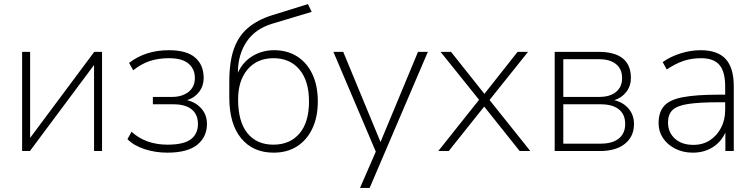

<svg xmlns="http://www.w3.org/2000/svg" viewBox="-20 -737 3687 937"><path d="M88 0V-484H127V-64L440 -484H478V0H439V-420L126 0Z M797 8Q737 8 684.5 -9.5Q632 -27 602 -58L622 -94Q657 -62 701 -46.5Q745 -31 797 -31Q877 -31 911.5 -57.5Q946 -84 946 -132Q946 -179 915 -203.5Q884 -228 827 -228H726V-264H819Q869 -264 900 -288.5Q931 -313 931 -356Q931 -400 900 -426.5Q869 -453 804 -453Q754 -453 712 -439.5Q670 -426 630 -394L610 -430Q690 -492 804 -492Q891 -492 932.5 -456Q974 -420 974 -356Q974 -318 952 -289Q930 -260 893 -248Q936 -238 963 -207Q990 -176 990 -132Q990 -69 942.5 -30.5Q895 8 797 8Z M1315 8Q1215 8 1157 -62Q1099 -132 1099 -262V-339Q1099 -435 1121.5 -498.5Q1144 -562 1191 -601.5Q1238 -641 1309 -663L1483 -717L1501 -679L1311 -622Q1226 -597 1183.5 -533.5Q1141 -470 1141 -382Q1165 -435 1212.5 -463.5Q1260 -492 1318 -492Q1383 -492 1431 -461Q1479 -430 1505 -374Q1531 -318 1531 -242Q1531 -166 1504.5 -110Q1478 -54 1430 -23Q1382 8 1315 8ZM1314 -31Q1395 -31 1441.5 -85.5Q1488 -140 1488 -242Q1488 -342 1441.5 -397.5Q1395 -453 1315 -453Q1235 -453 1188.5 -398.5Q1142 -344 1142 -252Q1142 -143 1187.5 -87Q1233 -31 1314 -31Z M1737 180 1814 3 1607 -484H1655L1837 -44L2020 -484H2068L1784 180Z M2119 0 2318 -250 2130 -484H2181L2344 -279L2506 -484H2557L2369 -249L2568 0H2516L2343 -217L2170 0Z M2687 0V-484H2900Q3059 -484 3059 -356Q3059 -318 3037 -289Q3015 -260 2978 -248Q3021 -238 3047.5 -207Q3074 -176 3074 -132Q3074 -71 3030 -35.5Q2986 0 2908 0ZM2729 -264H2904Q2957 -264 2986.5 -288.5Q3016 -313 3016 -356Q3016 -400 2986.5 -424Q2957 -448 2904 -448H2729ZM2729 -36H2912Q2969 -36 3000 -61Q3031 -86 3031 -132Q3031 -179 3000 -203.5Q2969 -228 2912 -228H2729Z M3361 8Q3314 8 3276 -11Q3238 -30 3216 -62.5Q3194 -95 3194 -135Q3194 -189 3220.5 -219.5Q3247 -250 3311.5 -262.5Q3376 -275 3489 -275H3519V-315Q3519 -387 3491 -420Q3463 -453 3401 -453Q3356 -453 3316.5 -440Q3277 -427 3234 -398L3214 -434Q3252 -461 3301.5 -476.5Q3351 -492 3399 -492Q3482 -492 3521.5 -449Q3561 -406 3561 -315V0H3520V-90Q3499 -44 3457.5 -18Q3416 8 3361 8ZM3364 -30Q3410 -30 3444.5 -52.5Q3479 -75 3499 -113.5Q3519 -152 3519 -201V-238H3491Q3392 -238 3337.5 -229.5Q3283 -221 3261.5 -199.5Q3240 -178 3240 -139Q3240 -91 3273.5 -60.5Q3307 -30 3364 -30Z"/></svg>

Font: Nunito Sans ExtraLight
Style: Regular
Weight: 200
Designer: Vernon Adams
Foundry: Vernon Adams
Version: Version 3.006; ttfautohint (v1.8.3)